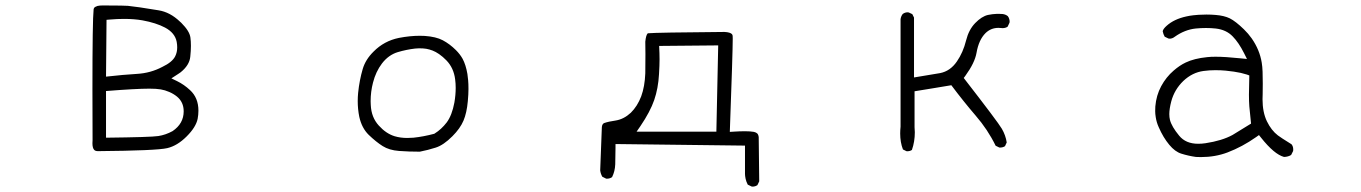

<svg xmlns="http://www.w3.org/2000/svg" viewBox="-20 -569 5040 711"><path d="M372.6 -59.1V-231.9Q483.4 -240.7 533.2 -240.7Q559.1 -240.7 575 -238Q590.8 -235.4 606.7 -228.5Q622.6 -221.7 635.3 -211.4Q660.2 -190.9 660.2 -156.7Q660.2 -111.3 619.1 -83.5Q593.3 -69.3 566.2 -65.2Q539.1 -61 372.6 -59.1ZM427.7 -548.3 360.4 -548.8Q348.6 -548.8 340.8 -546.9Q331.1 -543.9 328.1 -539.1Q327.1 -537.6 326.7 -534.7Q322.3 -495.1 322.3 -236.8Q322.3 -154.8 322.8 -50.8V-50.3Q322.3 -43.5 322.3 -38.6Q322.3 -20.5 329.1 -13.7Q333.5 -9.3 342.8 -9.3Q560.1 -11.2 599.6 -20.5Q636.7 -29.3 671.1 -63.7Q705.6 -98.1 711.9 -128.9Q714.8 -144 714.8 -159.2Q714.8 -207 683.6 -235.4Q661.6 -255.9 635.7 -268.6L614.7 -278.8Q638.2 -293.9 641.8 -296.4Q645.5 -298.8 648.9 -301.3Q681.6 -327.6 684.6 -358.9Q687 -381.3 687 -398.9Q687 -416.5 685.1 -430.2Q682.1 -453.6 651.4 -484.4L646 -489.3Q609.9 -523.9 567.4 -530.8Q485.4 -544.4 453.6 -547.4Q439.5 -548.3 427.7 -548.3ZM581.1 -321.3H581.5Q581.1 -321.3 581.1 -321.3ZM439.5 -499Q476.6 -499 507.3 -493.7Q558.1 -484.4 591.3 -466.8Q627.9 -447.3 634.3 -414.1Q636.2 -403.3 636.2 -393.6Q636.2 -375.5 628.9 -360.8Q618.2 -338.9 581.1 -321.3Q537.6 -298.3 487.5 -295.4Q437.5 -292.5 372.6 -285.2L374.5 -495.6L386.7 -496.6Q414.6 -499 439.5 -499Z M1488.3 -58.1Q1462.9 -58.1 1441.4 -64.5Q1409.7 -74.2 1382.8 -104Q1355 -134.3 1353 -180.2Q1352.5 -187 1352.5 -194.3Q1352.5 -229.5 1361.3 -263.2Q1371.6 -303.7 1394.5 -334Q1418.9 -365.7 1453.1 -376Q1484.4 -385.3 1517.1 -389.2Q1526.9 -390.1 1532.2 -390.1Q1548.3 -390.1 1559.3 -388.2Q1570.3 -386.2 1581.8 -381.8Q1593.3 -377.4 1606 -368.7Q1620.1 -358.9 1633.3 -345.2Q1660.2 -317.4 1665.5 -274.9Q1667.5 -259.8 1667.5 -243.2Q1667.5 -217.3 1662.6 -189Q1653.8 -142.1 1634.3 -115.7Q1614.3 -89.8 1589.8 -74.7L1588.4 -73.7Q1548.3 -63 1511.2 -59.1Q1499.5 -58.1 1488.3 -58.1ZM1712.4 -194.3Q1714.8 -220.2 1714.8 -239.5Q1714.8 -258.8 1713.6 -271.7Q1712.4 -284.7 1710.9 -294.9Q1705.1 -329.1 1692.9 -351.6Q1683.6 -368.2 1668.5 -383.3Q1645.5 -406.2 1619.6 -419.9Q1594.7 -433.1 1552.7 -436Q1543.5 -436.5 1534.2 -436.5Q1498.5 -436.5 1457.5 -428.7Q1402.3 -417.5 1363.3 -377.9Q1333.5 -348.6 1323.2 -313.5Q1311 -272 1306.2 -225.1Q1304.7 -210 1304.7 -194.8Q1304.7 -165 1310.5 -136.2Q1319.8 -94.7 1345.2 -69.8Q1372.6 -43.5 1397 -28.1Q1421.4 -12.7 1457.8 -10Q1494.1 -7.3 1534.7 -7.3Q1564.9 -13.2 1593.8 -22.5Q1622.6 -31.7 1655.3 -64.5Q1684.1 -93.3 1696.3 -122.1Q1708.5 -150.9 1712.4 -194.3Z M2337.4 -81.5 2351.6 -102.1Q2387.7 -155.3 2402.6 -198.5Q2417.5 -241.7 2420.4 -294.4Q2422.4 -327.1 2422.4 -348.9Q2422.4 -370.6 2420.9 -398.9L2639.6 -400.9L2632.8 -81.5ZM2370.1 -368.2 2369.6 -297.4Q2367.7 -248.5 2354.5 -212.4Q2340.3 -175.3 2315.9 -151.4Q2290 -127.4 2259.3 -122.6Q2233.9 -119.1 2217.3 -113.3Q2214.8 -112.3 2213.4 -110.4Q2208.5 -106 2208.5 -92.8V-92.3L2202.6 62Q2204.1 74.2 2210.4 85.4L2224.1 92.3Q2225.6 92.8 2226.6 92.8Q2238.3 92.8 2246.6 86.9Q2257.3 65.4 2258.3 39.6Q2259.3 9.8 2259.3 -22.5V-35.6L2738.8 -29.8V64.9Q2738.8 68.4 2738.8 75.2Q2738.8 82 2741 92.8Q2743.2 103.5 2749 114.7L2763.2 121.6Q2764.6 122.1 2766.8 122.1Q2769 122.1 2772.5 121.6Q2778.8 120.6 2784.7 116.7L2791.5 102.5L2789.6 -61Q2788.6 -70.3 2784.2 -74.7Q2780.3 -78.6 2772 -80.6Q2758.3 -83 2738.8 -83Q2719.2 -83 2697.3 -81.5L2682.6 -80.6Q2693.4 -375 2693.4 -425.8Q2693.4 -432.1 2693.1 -436Q2692.9 -439.9 2690.2 -442.9Q2687.5 -445.8 2680.7 -448Q2673.8 -450.2 2662.6 -450.7Q2412.1 -448.7 2379.4 -445.8Q2378.9 -445.8 2378.4 -445.3Q2372.1 -439 2369.6 -414.6Q2370.1 -394 2370.1 -368.2Z M3338.9 -8.8Q3349.6 -8.8 3356.9 -13.7Q3367.7 -44.4 3367.7 -79.1Q3367.7 -88.4 3366.7 -98.1V-231Q3405.3 -236.8 3432.4 -241.7Q3459.5 -246.6 3502.9 -253.4Q3548.3 -192.9 3592.8 -141.1Q3637.7 -89.4 3667 -29.3L3680.2 -22.9Q3681.6 -22.5 3682.6 -22.5Q3693.8 -22.5 3701.7 -27.8L3708 -41.5Q3704.1 -67.9 3689.9 -92.3Q3675.8 -116.7 3548.8 -280.3L3554.7 -288.1Q3589.8 -336.4 3596.2 -373.5Q3604.5 -421.4 3629.4 -446.3Q3649.4 -465.8 3677.2 -465.8Q3682.6 -465.8 3686.5 -465.3Q3690.4 -464.8 3692.4 -464.8Q3703.6 -464.8 3711.4 -470.2L3718.3 -484.9Q3718.8 -486.3 3718.8 -489.7Q3718.8 -493.2 3717.3 -498.8Q3715.8 -504.4 3711.9 -509.3Q3704.1 -515.6 3692.9 -517.1Q3686 -517.6 3681.2 -517.6Q3676.3 -517.6 3670.4 -517.6Q3655.3 -517.1 3638.7 -513.7Q3615.2 -508.3 3591.3 -483.6Q3567.4 -459 3557.6 -419.4Q3546.4 -374.5 3523.4 -341.3Q3499 -305.7 3461.4 -298.3Q3429.2 -292.5 3364.7 -282.2V-503.9L3358.4 -516.6L3345.2 -522.9Q3343.8 -523.4 3340.3 -523.4Q3336.9 -523.4 3332 -522Q3327.1 -520.5 3322.8 -517.1Q3316.4 -508.8 3314.9 -498V-100.1Q3313.5 -86.4 3313.5 -74.7Q3313.5 -42 3323.7 -15.6L3336.4 -9.3Q3337.9 -8.8 3338.9 -8.8Z M4443.8 -38.6Q4430.2 -36.6 4417 -36.6Q4371.1 -36.6 4346.7 -66.4Q4318.8 -100.1 4312.5 -125Q4310.1 -134.8 4310.1 -146.5Q4310.1 -166 4317.4 -193.8Q4329.1 -237.3 4361.8 -269Q4395.5 -300.8 4437 -306.2Q4459 -309.1 4480.2 -309.1Q4501.5 -309.1 4518.8 -307.4Q4536.1 -305.7 4549.3 -303.7Q4576.2 -299.8 4597.2 -293L4606.4 -289.6Q4605 -242.7 4605 -218.3Q4605 -193.8 4606.4 -175Q4607.9 -156.2 4612.8 -111.3L4544.4 -69.3Q4505.4 -47.9 4443.8 -38.6ZM4307.1 -426.3Q4308.6 -425.8 4312.3 -425.8Q4315.9 -425.8 4320.8 -427.5Q4325.7 -429.2 4330.6 -433.1Q4367.2 -459 4407.7 -463.4Q4427.2 -465.3 4445.8 -465.3Q4464.4 -465.3 4481.9 -463.4Q4521 -459 4544.9 -434.1Q4567.4 -411.1 4586.9 -372.1L4597.7 -350.6L4573.7 -353Q4517.6 -358.9 4481.4 -358.9Q4463.4 -358.9 4450.2 -357.4Q4401.9 -352.5 4370.6 -337.4Q4348.1 -326.7 4326.2 -307.6Q4298.3 -283.7 4280 -249.8Q4261.7 -215.8 4258.3 -174.8Q4257.8 -167 4257.8 -157.2Q4257.8 -147.5 4259.8 -135.3Q4262.7 -115.7 4271 -97.7Q4287.6 -59.6 4310.1 -32.7Q4331.1 -7.3 4354.5 0Q4380.9 8.3 4408.7 12.2Q4418 12.7 4427.2 12.7Q4480 12.7 4525.4 -4.4Q4580.6 -25.4 4631.8 -61.5L4642.1 -68.8L4649.9 -59.1Q4698.7 2.4 4734.9 12.2Q4750.5 11.7 4761.2 4.9L4768.6 -9.8Q4769 -13.2 4769 -15.6Q4769 -26.9 4762.7 -34.7Q4743.7 -46.4 4729.5 -55.7Q4715.3 -64.9 4712.4 -67.4Q4688 -85.9 4671.6 -119.6Q4655.3 -153.3 4655.3 -201.7Q4655.3 -205.6 4655.8 -220.2Q4656.2 -234.9 4656.2 -259.3Q4656.2 -283.7 4655.5 -303.2Q4654.8 -322.8 4652.3 -337.4Q4644.5 -384.8 4615.2 -426.8Q4602.5 -444.8 4586.4 -460.4Q4555.7 -490.2 4534.2 -501Q4513.2 -511.2 4481.4 -513.7Q4464.8 -515.1 4447.8 -515.1Q4430.7 -515.1 4418.5 -514.2Q4406.2 -513.2 4399.4 -512.5Q4392.6 -511.7 4386.2 -510.7Q4379.9 -509.8 4374 -508.3Q4328.1 -498.5 4300.3 -473.6Q4287.6 -462.4 4285.6 -453.6Q4287.6 -442.4 4293 -433.1Z"/></svg>

Font: NaikaiFont
Style: ExtraLight
Weight: 200
Version: Version 1.89